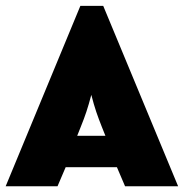

<svg xmlns="http://www.w3.org/2000/svg" viewBox="-26 -651 643 671"><path d="M-6.2 0 254.9 -630.6H334.7L596.5 0H411.1L382.6 -66.7H203.5L175 0ZM243.8 -176.4H342.4L329.9 -207.6Q318.8 -235.4 310.4 -260.1Q302.1 -284.7 293.1 -319.4Q284 -284.7 276 -260.8Q268.1 -236.8 256.2 -207.6Z"/></svg>

Font: Afacad Flux Black
Style: Regular
Weight: 900
Designer: Kristian Moeller
Foundry: Dicotype
Version: Version 1.100